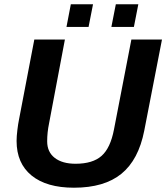

<svg xmlns="http://www.w3.org/2000/svg" viewBox="-20 -874 783 904"><path d="M328.1 9.8Q199.2 9.8 128.7 -47.6Q58.1 -105 58.1 -210.4Q58.1 -231.9 61.8 -262Q65.4 -292 69.3 -310.1L141.6 -688H285.6L210.9 -292.5Q202.1 -250 202.1 -208.5Q202.1 -158.2 237.8 -130.6Q273.4 -103 335.9 -103Q416.5 -103 458.3 -140.1Q500 -177.2 516.6 -264.2L598.6 -688H742.7L659.2 -258.8Q632.3 -121.6 551.8 -55.9Q471.2 9.8 328.1 9.8ZM631.3 -854 610.4 -747.1H504.4L525.4 -854ZM418 -854 397 -747.1H293L313.5 -854Z"/></svg>

Font: Arimo
Style: Bold Italic
Weight: 700
Italic angle: -12°
Designer: Steve Matteson
Foundry: Monotype Imaging Inc.
Version: Version 1.33